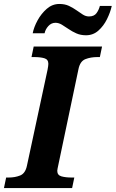

<svg xmlns="http://www.w3.org/2000/svg" viewBox="-43 -949 584 969"><path d="M-23 0 -12 -53H1Q33 -53 59 -63.5Q85 -74 93 -113L197 -597Q199 -607 200 -615Q201 -623 201 -627Q201 -649 181 -655Q161 -661 129 -661H116L127 -714H472L461 -661H448Q415 -661 388 -650.5Q361 -640 353 -600L250 -110Q249 -105 247.5 -98Q246 -91 246 -87Q246 -65 267 -59Q288 -53 319 -53H332L321 0ZM391 -771Q364 -771 342.5 -780.5Q321 -790 303 -802.5Q285 -815 269 -824.5Q253 -834 237 -834Q216 -834 201 -817.5Q186 -801 182 -781H122Q128 -812 146.5 -846Q165 -880 193 -904.5Q221 -929 257 -929Q284 -929 304.5 -919.5Q325 -910 342.5 -897.5Q360 -885 375 -875.5Q390 -866 406 -866Q432 -866 444 -882.5Q456 -899 461 -919H521Q514 -887 497 -852.5Q480 -818 453.5 -794.5Q427 -771 391 -771Z"/></svg>

Font: Noto Serif
Style: Bold Italic
Weight: 700
Italic angle: -12°
Designer: Monotype Design Team
Foundry: Monotype Imaging Inc.
Version: Version 2.013